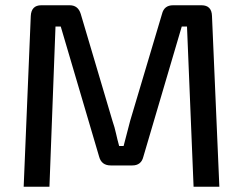

<svg xmlns="http://www.w3.org/2000/svg" viewBox="-20 -710 924 730"><path d="M746 -690Q785 -690 786 -649L814 0H716L691 -609H671L525 -114Q517 -81 483 -81H401Q366 -81 357 -114L211 -609H191L168 0H70L97 -649Q99 -690 137 -690H245Q277 -690 287 -657L408 -249Q416 -226 421 -203Q426 -180 433 -155H450Q457 -180 462.5 -203Q468 -226 475 -251L596 -657Q604 -690 638 -690Z"/></svg>

Font: Exo 2 Medium
Style: Regular
Weight: 500
Designer: Natanael Gama
Foundry: Natanael Gama
Version: Version 2.010